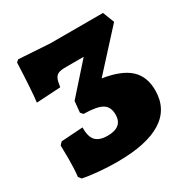

<svg xmlns="http://www.w3.org/2000/svg" viewBox="-155 -788 900 929"><g transform="rotate(-30 294.5 -323.0)"><path d="M570 -197Q570 -93 486.5 -40.5Q403 12 238 12Q186 12 132.5 7Q79 2 48 -5L36 -21Q41 -58 41 -117Q41 -164 40 -194L54 -209L175 -217Q174 -166 194.5 -143.5Q215 -121 261 -121Q345 -121 345 -191Q345 -234 316 -252Q287 -270 212 -271L200 -285L206 -347L351 -510H252Q224 -510 210.5 -504.5Q197 -499 190 -484.5Q183 -470 179 -439L44 -431Q52 -495 58 -647L70 -658L244 -647H538L563 -583L374 -376Q476 -360 523 -317Q570 -274 570 -197Z"/></g></svg>

Font: Alegreya SC Black
Style: Regular
Weight: 900
Designer: Juan Pablo del Peral
Foundry: Huerta Tipografica
Version: Version 2.007; ttfautohint (v1.6)